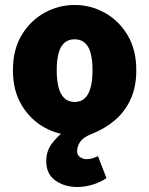

<svg xmlns="http://www.w3.org/2000/svg" viewBox="-20 -532 600 772"><path d="M292 220Q240 220 203 194Q166 168 166 116Q166 75 188.5 45.5Q211 16 236 -2L280 12Q216 12 159.5 -19Q103 -50 67.5 -108.5Q32 -167 32 -250Q32 -333 67.5 -391.5Q103 -450 159.5 -481Q216 -512 280 -512Q344 -512 400.5 -481Q457 -450 492.5 -391.5Q528 -333 528 -250Q528 -183 505.5 -133.5Q483 -84 443 -49.5Q403 -15 350 6Q316 19 303 37.5Q290 56 290 76Q290 92 302.5 100Q315 108 328 108Q342 108 353.5 104Q365 100 374 96L408 184Q386 200 353.5 210Q321 220 292 220ZM280 -122Q306 -122 322 -138Q338 -154 345 -182.5Q352 -211 352 -250Q352 -288 345 -316Q338 -344 322 -359Q306 -374 280 -374Q254 -374 238 -359Q222 -344 215 -316Q208 -288 208 -250Q208 -211 215 -182.5Q222 -154 238 -138Q254 -122 280 -122Z"/></svg>

Font: Mada Black
Style: Regular
Weight: 900
Designer: Khaled Hosny
Version: Version 1.5